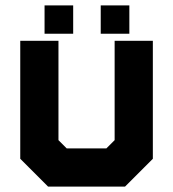

<svg xmlns="http://www.w3.org/2000/svg" viewBox="-20 -691 641 711"><path d="M158 0 55 -103V-540H196.5V-172L227 -141.5H374L404.5 -172V-540H546V-103L443 0ZM198 -71H406.5L476 -146V-470V-146L406.5 -71H198L125 -146.5V-470V-146.5ZM353 -566V-671H459V-566ZM145 -566V-671H251V-566ZM197.5 -613H197V-623H197.5ZM406.5 -613H406V-623H406.5Z"/></svg>

Font: Tourney Black
Style: Regular
Weight: 900
Version: Version 1.015